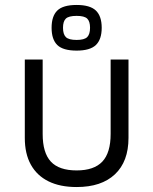

<svg xmlns="http://www.w3.org/2000/svg" viewBox="-20 -739 618 774"><path d="M289 15Q222 15 175.5 -8Q129 -31 104.5 -75Q80 -119 80 -183V-499H152V-199Q152 -123 185 -87.5Q218 -52 289 -52Q359 -52 392.5 -87.5Q426 -123 426 -199V-499H498V-183Q498 -88 443.5 -36.5Q389 15 289 15ZM289 -535Q234 -535 211 -557.5Q188 -580 188 -627Q188 -674 211 -696.5Q234 -719 289 -719Q343 -719 366.5 -696.5Q390 -674 390 -627Q390 -580 366.5 -557.5Q343 -535 289 -535ZM289 -578Q320 -578 331.5 -589.5Q343 -601 343 -627Q343 -653 331.5 -664Q320 -675 289 -675Q257 -675 245.5 -664Q234 -653 234 -627Q234 -601 245.5 -589.5Q257 -578 289 -578Z"/></svg>

Font: Maven Pro VF Beta
Style: Regular
Weight: 400
Designer: Joe Prince
Foundry: Joe Prince
Version: Version 2.002